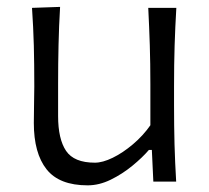

<svg xmlns="http://www.w3.org/2000/svg" viewBox="-20 -540 622 571"><path d="M240.7 11.2Q156.2 11.2 118.4 -36.6Q80.6 -84.5 80.6 -174.3Q80.6 -207.5 81.3 -233.2Q82 -258.8 82 -282.7Q82 -349.6 80.6 -404.3Q79.1 -459 75.2 -516.6L158.7 -519.5Q155.3 -461.9 154.1 -406.7Q152.8 -351.6 152.8 -289.6V-194.8Q152.8 -126.5 176.5 -91.3Q200.2 -56.2 262.2 -56.2Q285.2 -56.2 315.2 -70.8Q345.2 -85.4 375.2 -110.8Q405.3 -136.2 427.2 -167.5V-289.6Q427.2 -351.6 425.5 -405.3Q423.8 -459 420.9 -516.6H504.4Q501 -459 499.3 -404.3Q497.6 -349.6 497.6 -282.7V-228.5Q497.6 -164.6 499 -111.1Q500.5 -57.6 503.9 0H436L431.6 -94.2H422.9Q403.3 -71.3 373.5 -46.9Q343.8 -22.5 309.3 -5.6Q274.9 11.2 240.7 11.2Z"/></svg>

Font: Pinar DS1 Regular
Style: Regular
Weight: 400
Designer: Amin Abedi
Version: Version 3.000